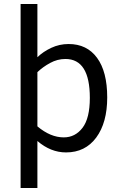

<svg xmlns="http://www.w3.org/2000/svg" viewBox="-20 -747 613 960"><path d="M516.1 -259.8Q516.1 -133.8 461.2 -59.3Q406.2 15.1 310.1 15.1Q233.4 15.1 167 -42V192.9H83V-727.1H167V-460.9Q195.8 -488.8 236.3 -507.8Q276.9 -526.9 323.2 -526.9Q414.6 -526.9 465.3 -457.8Q516.1 -388.7 516.1 -259.8ZM429.2 -257.8Q429.2 -452.1 307.1 -452.1Q267.1 -452.1 230.5 -432.1Q193.8 -412.1 167 -386.2V-115.2Q232.4 -60.1 298.8 -60.1Q356 -60.1 392.6 -107.9Q429.2 -155.8 429.2 -257.8Z"/></svg>

Font: Lorenzo Sans
Style: Regular
Weight: 400
Foundry: Intel Corporation
Version: Version 1.00; ttfautohint (v1.5)